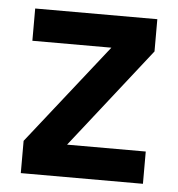

<svg xmlns="http://www.w3.org/2000/svg" viewBox="-43 -541 539 581"><g transform="rotate(5 227.0 -250.0)"><path d="M41 -98 281 -402H41V-500H412V-402L173 -98H412V0H41Z"/></g></svg>

Font: Cairo SemiBold
Style: Regular
Weight: 600
Designer: Mohamed Gaber, Accademia di Belle Arti di Urbino and others
Foundry: Kief Type Foundry, Accademia di Belle Arti di Urbino and others
Version: Version 3.011